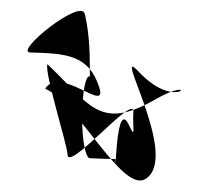

<svg xmlns="http://www.w3.org/2000/svg" viewBox="-20 -551 374 344"><path d="M34 -457C5 -458 125 -555 132 -526C141 -487 141 -450 141 -414C125 -419 121 -286 139 -268C139 -267 187 -266 187 -266C187 -218 187 -378 211 -327C224 -299 217 -323 219 -351C221 -384 102 -242 101 -274C101 -290 59 -422 65 -436C139 -366 157 -316 255 -371C342 -422 301 -346 229 -422C177 -478 305 -268 240 -230C198 -206 119 -368 61 -392C87 -435 173 -346 158 -394C139 -454 97 -455 34 -457Z"/></svg>

Font: CiSf CamouflageKit II
Style: Regular
Weight: 400
Version: Version 1